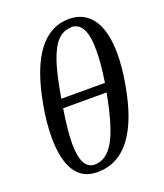

<svg xmlns="http://www.w3.org/2000/svg" viewBox="-132 -787 755 885"><g transform="rotate(-20 245.5 -344.5)"><path d="M312 -699H309Q385 -699 426 -640Q466 -582 466 -470Q466 -409 452 -327Q394 10 194 10Q121 10 85 -47Q49 -104 49 -211Q49 -284 64 -366Q123 -699 312 -699ZM306 -660V-658Q267 -658 240 -629Q213 -601 192 -540Q172 -482 152 -365H366Q381 -462 380 -521Q381 -660 306 -660ZM145 -321Q128 -217 128 -154Q128 -27 194 -27Q252 -27 291 -96Q329 -164 358 -321Z"/></g></svg>

Font: Libra Serif Modern
Style: Italic
Weight: 400
Italic angle: -12°
Designer: Stefan Peev, Context Ltd
Foundry: Stefan Peev, Context Ltd
Version: Version 1.000